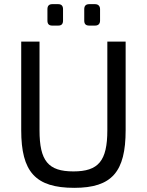

<svg xmlns="http://www.w3.org/2000/svg" viewBox="-20 -890 706 923"><path d="M231 -870C215 -870 208 -861 208 -846V-791C208 -775 215 -767 231 -767H260C276 -767 283 -775 283 -791V-846C283 -861 276 -870 260 -870ZM409 -870C392 -870 385 -861 385 -846V-791C385 -775 392 -767 409 -767H437C452 -767 461 -775 461 -791V-846C461 -861 452 -870 437 -870ZM584 -690H496V-264C496 -116 453 -66 333 -66C212 -66 170 -116 170 -264V-690H82V-264C82 -64 150 13 337 13C518 13 584 -64 584 -264Z"/></svg>

Font: SnT
Style: Regular
Weight: 400
Designer: Natanael Gama
Version: Version 1.001;PS 001.001;hotconv 1.0.70;makeotf.lib2.5.58329